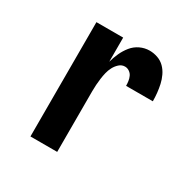

<svg xmlns="http://www.w3.org/2000/svg" viewBox="-128 -654 757 771"><g transform="rotate(30 250.0 -269.0)"><path d="M110 0V-530H234V-418Q240 -440 249.5 -461Q259 -482 273.5 -500Q288 -518 309 -528Q330 -538 353 -538Q372 -538 390.5 -531.5Q409 -525 422.5 -511.5Q436 -498 444.5 -480Q453 -462 457 -443.5Q461 -425 463 -406Q465 -387 465 -368H341Q341 -378 339.5 -389Q338 -400 333.5 -410Q329 -420 319.5 -426.5Q310 -433 299 -433Q284 -433 272.5 -422.5Q261 -412 254 -398.5Q247 -385 243.5 -370.5Q240 -356 238 -341Q236 -326 235 -311Q234 -296 234 -281V0Z"/></g></svg>

Font: iosevka_custom_sans_ss08 XBd
Style: Regular
Weight: 800
Designer: Belleve Invis
Foundry: Belleve Invis
Version: Version 10.3.0; ttfautohint (v1.8.3)